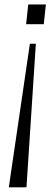

<svg xmlns="http://www.w3.org/2000/svg" viewBox="-20 -636 241 850"><path d="M19 193.4 112.3 -442.4H138.7L97.2 193.4ZM95.7 -528.8 105 -616.2H183.1L173.8 -528.8Z"/></svg>

Font: Oswald
Style: Light
Weight: 300
Designer: Vernon Adams
Foundry: Vernon Adams
Version: 3.0; ttfautohint (v0.95.6-bc232) -l 8 -r 50 -G 200 -x 0 -w "